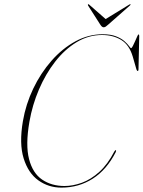

<svg xmlns="http://www.w3.org/2000/svg" viewBox="-20 -869 670 897"><path d="M521.5 -167Q523.5 -164.5 520.5 -158Q478.5 -76 413.2 -34.2Q348 7.5 267 7.5Q207 7.5 159.5 -26.2Q112 -60 90.5 -129Q69 -198 87 -303Q100.5 -382 135.2 -454.8Q170 -527.5 220.5 -585Q271 -642.5 332.2 -675.8Q393.5 -709 460 -709Q497.5 -709 522.2 -699.2Q547 -689.5 561.5 -676.5Q576 -663.5 583 -653.8Q590 -644 592 -644Q595.5 -644 600.5 -653.8Q605.5 -663.5 611 -676Q616.5 -688.5 620.8 -698.2Q625 -708 627 -708Q630.5 -708 630.5 -701L627 -544Q627 -538.5 624 -537.5Q620.5 -536.5 617.5 -544.5L600.5 -603.5Q584.5 -659 546.5 -682.2Q508.5 -705.5 456.5 -705.5Q393.5 -705.5 338 -672Q282.5 -638.5 237.8 -581Q193 -523.5 162 -451Q131 -378.5 117.5 -300.5Q98.5 -191.5 115.8 -125.5Q133 -59.5 177 -29.8Q221 0 281.5 0Q320.5 0 362.5 -15.2Q404.5 -30.5 443.8 -65.8Q483 -101 514 -161Q519 -169.5 521.5 -167ZM485.5 -754Q479 -748 474.2 -744.8Q469.5 -741.5 464 -741.5Q456.5 -741.5 448.5 -754L391.5 -843Q389.5 -847 391.5 -849Q393.5 -850.5 397 -847L473.5 -780L583 -847Q588.5 -850.5 589.5 -849Q591.5 -847 586.5 -843Z"/></svg>

Font: Fraunces 144pt Thin
Style: Italic
Weight: 100
Italic angle: -16°
Version: Version 1.000;[b76b70a41]